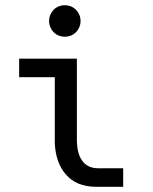

<svg xmlns="http://www.w3.org/2000/svg" viewBox="-20 -716 590 739"><path d="M229.5 -695.8C221 -695.8 213.1 -694.3 205.6 -691.2C198.1 -688.1 191.7 -683.8 186.3 -678.2C180.9 -672.7 176.7 -666.3 173.6 -658.9C170.5 -651.6 168.9 -643.7 168.9 -635.3C168.9 -627.1 170.5 -619.3 173.6 -611.8C176.7 -604.3 180.9 -597.8 186.3 -592.3C191.7 -586.8 198.1 -582.4 205.6 -579.3C213.1 -576.3 221 -574.7 229.5 -574.7C238 -574.7 245.9 -576.3 253.4 -579.3C260.9 -582.4 267.3 -586.8 272.7 -592.3C278.1 -597.8 282.3 -604.3 285.4 -611.8C288.5 -619.3 290 -627.1 290 -635.3C290 -643.7 288.5 -651.6 285.4 -658.9C282.3 -666.3 278.1 -672.7 272.7 -678.2C267.3 -683.8 260.9 -688.1 253.4 -691.2C245.9 -694.3 238 -695.8 229.5 -695.8ZM295.9 -98.1C283.9 -114.7 277.2 -138.7 275.9 -169.9V-490.2H53.7V-418.9H190.9V-163.1C193.8 -113.6 207.7 -74.5 232.4 -45.9C259.8 -13.3 298.8 2.9 349.6 2.9H454.1V-68.4H357.9C330.2 -68.4 309.6 -78.3 295.9 -98.1Z"/></svg>

Font: CodeNewRoman Nerd Font Mono
Style: Regular
Weight: 400
Monospace: yes
Designer: Sam Radian
Foundry: Code New Roman
Version: Version 2.00 November 29, 2014;Nerd Fonts 3.2.1